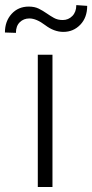

<svg xmlns="http://www.w3.org/2000/svg" viewBox="-69 -747 369 767"><path d="M0 0ZM140.6 0H82V-528.3H140.6ZM279.3 -723.6Q279.3 -676.8 251.7 -648.2Q224.1 -619.6 184.1 -619.6Q147 -619.6 111.6 -646.5Q76.2 -673.3 48.3 -673.3Q25.4 -673.3 10 -658.2Q-5.4 -643.1 -5.4 -615.7L-49.3 -617.2Q-49.3 -662.1 -22.7 -691.4Q3.9 -720.7 45.9 -720.7Q69.3 -720.7 85.9 -712.4Q102.5 -704.1 117.2 -693.8Q131.8 -683.6 146.7 -675.3Q161.6 -667 181.6 -667Q204.1 -667 220 -683.1Q235.8 -699.2 235.8 -726.6Z"/></svg>

Font: Roboto Light
Style: Regular
Weight: 300
Designer: Google
Version: Version 2.134; 2016; ttfautohint (v1.6)